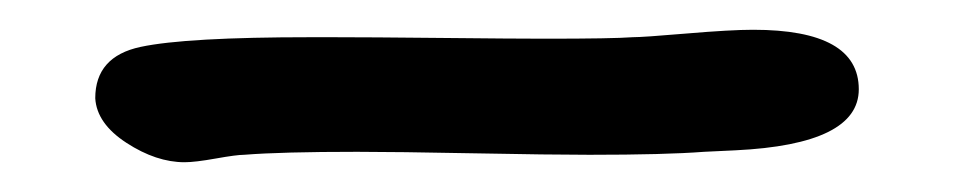

<svg xmlns="http://www.w3.org/2000/svg" viewBox="-20 -28 653 129"><path d="M346 -2Q392 -2 405 -3Q412 -3 441.5 -5.5Q471 -8 486 -8Q557 -8 557 32Q557 69 474 73L453 74Q427 76 376 76Q350 76 298 75Q246 74 220 74Q169 74 144 76Q139 76 125 78.5Q111 81 104 81Q85 81 65 68Q45 55 44 38Q44 10 74.5 3.5Q105 -3 189 -3H203Q228 -3 277 -2.5Q326 -2 346 -2Z"/></svg>

Font: Because We Organize
Style: Regular
Weight: 400
Designer: Liz Wetzel, Aaron Williamson, Russ McMullin
Foundry: Red Hat
Version: Version 1.000